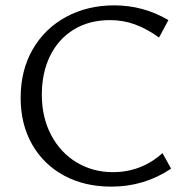

<svg xmlns="http://www.w3.org/2000/svg" viewBox="-20 -687 693 716"><path d="M57 -322Q57 -425 102 -503Q147 -581 226.5 -624Q306 -667 406 -667Q515 -667 608 -612L573 -547Q529 -579 484.5 -595.5Q440 -612 390 -612Q313 -612 255.5 -577Q198 -542 167 -479Q136 -416 136 -334Q136 -249 171 -183Q206 -117 266.5 -81Q327 -45 401 -45Q507 -45 586 -116L618 -58Q518 9 395 9Q295 9 218.5 -32.5Q142 -74 99.5 -149Q57 -224 57 -322Z"/></svg>

Font: LXGW Bright GB
Style: Regular
Weight: 400
Designer: Christian Thalmann (Catharsis Fonts)
Foundry: LXGW / Christian Thalmann (Catharsis Fonts) / Fontworks Inc.
Version: Version 5.510